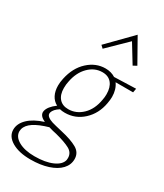

<svg xmlns="http://www.w3.org/2000/svg" viewBox="-291 -779 992 1159"><g transform="rotate(30 205.5 -199.0)"><path d="M460 -372H338Q364 -336 364 -284Q364 -265 359 -238Q345 -159 291 -109Q237 -59 164 -59Q144 -59 129 -63Q94 -41 87 -16Q83 1 97 12Q111 23 131 29Q151 35 203 47Q275 63 315.5 86Q356 109 356 154Q356 194 327.5 224.5Q299 255 246.5 272Q194 289 125 289Q45 289 -4.5 260Q-54 231 -54 184Q-54 142 -17.5 106.5Q19 71 88 49Q48 31 48 3Q48 -2 49 -5Q56 -38 103 -73Q76 -87 61.5 -115Q47 -143 47 -182Q47 -205 53 -232Q71 -316 124.5 -365Q178 -414 245 -414Q284 -414 314 -395L465 -400ZM327 -282Q327 -330 304.5 -357.5Q282 -385 240 -385Q186 -385 144.5 -343.5Q103 -302 90 -233Q85 -212 85 -186Q85 -140 107.5 -114Q130 -88 171 -88Q226 -88 268.5 -129Q311 -170 323 -242Q327 -261 327 -282ZM318 168Q318 131 283.5 112.5Q249 94 183 77Q157 72 128 63Q65 81 29 104.5Q-7 128 -15 159Q-17 169 -17 174Q-17 212 25.5 236Q68 260 137 260Q212 260 260.5 238.5Q309 217 317 182Q318 177 318 168ZM402 -524 377 -510 300 -636 169 -508 151 -525 310 -687Z"/></g></svg>

Font: Ysabeau Light
Style: Italic
Weight: 300
Italic angle: -12°
Designer: Christian Thalmann (Catharsis Fonts)
Version: Version 0.003